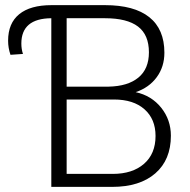

<svg xmlns="http://www.w3.org/2000/svg" viewBox="-20 -731 744 751"><path d="M180.7 0V-659.7Q63.5 -658.7 63.5 -560.5Q63.5 -539.1 69.8 -520L21 -516.6Q11.7 -543.5 11.7 -571.8Q11.7 -640.1 55.2 -675.5Q98.6 -710.9 181.6 -710.9H390.6Q504.9 -710.9 564 -663.8Q623 -616.7 623 -524.9Q623 -469.7 593 -429Q563 -388.2 510.7 -370.6Q572.8 -356.9 610.6 -309.6Q648.4 -262.2 648.4 -200.2Q648.4 -106 587.6 -53Q526.9 0 418.5 0ZM240.7 -341.8V-50.8H420.9Q498 -50.8 543.2 -90.1Q588.4 -129.4 588.4 -199.2Q588.4 -265.1 545.2 -303.5Q502 -341.8 425.8 -341.8ZM240.7 -392.1H404.8Q480 -393.6 521.2 -427.5Q562.5 -461.4 562.5 -526.4Q562.5 -594.7 519.8 -627.2Q477.1 -659.7 390.6 -659.7H240.7Z"/></svg>

Font: Roboto Light
Style: Regular
Weight: 300
Designer: Google
Version: Version 2.134; 2016; ttfautohint (v1.6)